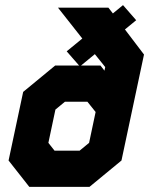

<svg xmlns="http://www.w3.org/2000/svg" viewBox="-20 -730 615 750"><path d="M94.5 0 13.5 -103 70.5 -371 195.5 -474H289L240.5 -529.5L301.5 -579.5L206.5 -700H403.5L421 -677.5L460.5 -710L512 -651L468 -615L542.5 -517L454.5 -103L329.5 0ZM388 -454 391 -468 350.5 -518.5 296.5 -474H372.5ZM193 -141.5H291L328 -172L353.5 -292.5L321.5 -332.5H233.5L196.5 -302L169 -172Z"/></svg>

Font: Tourney Expanded Black
Style: Italic
Weight: 900
Width: 7
Italic angle: -12°
Designer: Tyler Finck
Foundry: Etcetera Type Co
Version: Version 1.010; ttfautohint (v1.8.3)